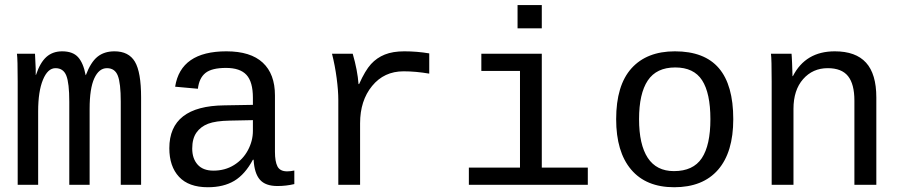

<svg xmlns="http://www.w3.org/2000/svg" viewBox="-20 -745 3641 774"><path d="M259.3 0V-335Q259.3 -410.2 247.3 -440.2Q235.4 -470.2 203.6 -470.2Q172.4 -470.2 153.1 -423.3Q133.8 -376.5 133.8 -296.4V0H51.3V-415.5Q51.3 -507.8 48.3 -528.3H121.1L124 -466.3V-442.9H125Q141.6 -492.7 167 -515.4Q192.4 -538.1 230.5 -538.1Q273.4 -538.1 294.7 -514.6Q315.9 -491.2 325.2 -442.4H326.2Q345.7 -494.1 372.8 -516.1Q399.9 -538.1 441.4 -538.1Q499 -538.1 523.9 -496.1Q548.8 -454.1 548.8 -352.1V0H466.8V-335Q466.8 -410.2 454.8 -440.2Q442.9 -470.2 411.1 -470.2Q378.9 -470.2 360.1 -429.2Q341.3 -388.2 341.3 -306.2V0Z M1137.7 -54.2Q1150.4 -54.2 1166.5 -57.6V-2.9Q1133.3 4.9 1098.6 4.9Q1049.8 4.9 1027.6 -20.8Q1005.4 -46.4 1002.4 -101.1H999.5Q967.8 -42 924.6 -16.1Q881.3 9.8 817.9 9.8Q740.7 9.8 701.7 -32.2Q662.6 -74.2 662.6 -147.5Q662.6 -317.9 884.3 -320.3L999.5 -322.3V-351.1Q999.5 -415 973.6 -443.1Q947.8 -471.2 891.1 -471.2Q833.5 -471.2 808.1 -450.7Q782.7 -430.2 777.8 -387.2L686 -395.5Q708.5 -538.1 892.6 -538.1Q990.2 -538.1 1039.3 -492.4Q1088.4 -446.8 1088.4 -360.4V-132.8Q1088.4 -93.8 1098.6 -74Q1108.9 -54.2 1137.7 -54.2ZM840.3 -57.1Q887.2 -57.1 923.3 -79.6Q959.5 -102.1 979.5 -139.6Q999.5 -177.2 999.5 -217.3V-260.7L906.7 -258.8Q849.1 -257.8 818.8 -246.1Q788.6 -234.4 771.7 -210.2Q754.9 -186 754.9 -146Q754.9 -106 776.6 -81.5Q798.3 -57.1 840.3 -57.1Z M1710.4 -448.2Q1655.8 -457.5 1606.9 -457.5Q1528.3 -457.5 1480 -398.4Q1431.6 -339.4 1431.6 -248V0H1343.8V-342.3Q1343.8 -379.4 1337.2 -429.7Q1330.6 -480 1318.4 -528.3H1401.9Q1421.4 -460.9 1425.3 -406.2H1427.7Q1452.1 -460.9 1475.6 -486.6Q1499 -512.2 1531.2 -525.1Q1563.5 -538.1 1609.9 -538.1Q1660.6 -538.1 1710.4 -529.8Z M2164.1 -69.3H2349.6V0H1870.1V-69.3H2076.2V-459H1920.4V-528.3H2164.1ZM2066.4 -630.9V-724.6H2164.1V-630.9Z M2936 -264.6Q2936 -131.3 2874.8 -60.8Q2813.5 9.8 2697.8 9.8Q2584.5 9.8 2524.2 -61.5Q2463.9 -132.8 2463.9 -264.6Q2463.9 -400.9 2525.6 -469.5Q2587.4 -538.1 2700.7 -538.1Q2819.8 -538.1 2877.9 -470.2Q2936 -402.3 2936 -264.6ZM2843.8 -264.6Q2843.8 -369.6 2810.3 -421.4Q2776.9 -473.1 2702.1 -473.1Q2626.5 -473.1 2591.3 -420.4Q2556.2 -367.7 2556.2 -264.6Q2556.2 -162.1 2591.3 -108.6Q2626.5 -55.2 2696.8 -55.2Q2774.4 -55.2 2809.1 -107.4Q2843.8 -159.7 2843.8 -264.6Z M3424.3 0V-339.4Q3424.3 -405.8 3398.7 -438Q3373 -470.2 3316.9 -470.2Q3256.3 -470.2 3217.5 -426Q3178.7 -381.8 3178.7 -306.2V0H3090.8V-415.5Q3090.8 -507.8 3087.9 -528.3H3170.9Q3171.4 -525.9 3171.9 -515.1Q3172.4 -504.4 3173.1 -490.5Q3173.8 -476.6 3174.8 -438H3176.3Q3227.5 -538.1 3345.2 -538.1Q3429.7 -538.1 3471.2 -492.4Q3512.7 -446.8 3512.7 -352.1V0Z"/></svg>

Font: Cousine
Style: Regular
Weight: 400
Monospace: yes
Designer: Steve Matteson
Foundry: Ascender Corporation
Version: Version 1.20